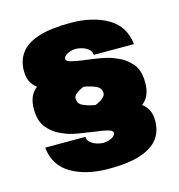

<svg xmlns="http://www.w3.org/2000/svg" viewBox="-96 -698 736 790"><g transform="rotate(-15 272.5 -303.5)"><path d="M276 -174 269 -258Q281 -258 295.5 -264.5Q310 -271 320.5 -280.5Q331 -290 331 -299Q331 -321 311.5 -330.5Q292 -340 265 -345Q234 -352 199 -356.5Q164 -361 131 -370Q98 -379 73 -396Q57 -408 47.5 -426Q38 -444 38 -472Q38 -517 62 -549Q86 -581 138 -597.5Q190 -614 273 -614Q368 -614 432 -577Q496 -540 504 -462H333Q332 -478 320.5 -487Q309 -496 294.5 -500.5Q280 -505 268 -505Q249 -505 232 -496.5Q215 -488 215 -476Q215 -466 236.5 -460.5Q258 -455 292 -451Q316 -448 338.5 -444.5Q361 -441 382.5 -436Q404 -431 425 -421Q459 -407 483.5 -378.5Q508 -350 508 -297Q508 -244 479 -217.5Q450 -191 398 -182.5Q346 -174 276 -174ZM272 7Q177 7 113 -30Q49 -67 41 -145H212Q213 -130 224.5 -120.5Q236 -111 251 -106.5Q266 -102 277 -102Q296 -102 313 -110.5Q330 -119 330 -131Q330 -141 309 -146.5Q288 -152 253 -156Q230 -160 207 -163Q184 -166 162.5 -171Q141 -176 120 -186Q86 -200 61.5 -229Q37 -258 37 -310Q37 -363 66 -389.5Q95 -416 147.5 -424.5Q200 -433 269 -433L276 -349Q264 -349 249.5 -342.5Q235 -336 224.5 -327Q214 -318 214 -308Q214 -286 233.5 -276.5Q253 -267 280 -262Q311 -256 346 -251Q381 -246 414.5 -237.5Q448 -229 472 -211Q488 -199 497.5 -181Q507 -163 507 -135Q507 -90 483 -58.5Q459 -27 407.5 -10Q356 7 272 7Z"/></g></svg>

Font: Teachers ExtraBold
Style: Regular
Weight: 800
Designer: Alfredo Marco Pradil, Chank Diesel
Version: Version 1.001